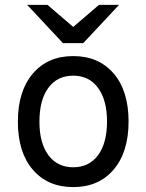

<svg xmlns="http://www.w3.org/2000/svg" viewBox="-20 -752 598 784"><path d="M320 -576H237L91 -732H174L279 -642L384 -732H466ZM444 -59.5Q383 12 279 12Q175 12 114 -59Q53 -130 53 -255Q53 -380 114 -451.5Q175 -523 279 -523Q383 -523 444 -452Q505 -381 505 -256Q505 -131 444 -59.5ZM417 -256Q417 -343 380.5 -393Q344 -443 279 -443Q214 -443 177.5 -393.5Q141 -344 141 -255Q141 -168 177.5 -118.5Q214 -69 279 -69Q344 -69 380.5 -118.5Q417 -168 417 -256Z"/></svg>

Font: Overpass
Style: Regular
Weight: 400
Designer: Delve Withrington, Thomas Jockin
Foundry: Delve Fonts
Version: Version 3.000;DELV;Overpass